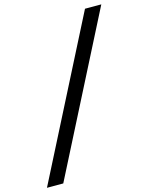

<svg xmlns="http://www.w3.org/2000/svg" viewBox="-139 -909 879 1137"><g transform="rotate(-15 300.0 -340.0)"><path d="M4 143 496 -823H596L104 143Z"/></g></svg>

Font: Iosevka Curly Slab MdExObl
Style: Regular
Weight: 500
Width: 7
Italic angle: -9°
Monospace: yes
Designer: Belleve Invis
Foundry: Belleve Invis
Version: Version 11.1.0; ttfautohint (v1.8.3)